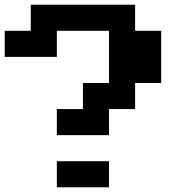

<svg xmlns="http://www.w3.org/2000/svg" viewBox="-20 -798 818 818"><path d="M0 -555.6V-666.7H111.1V-777.8H555.6V-666.7H666.7V-444.4H555.6V-333.3H444.4V-222.2H222.2V-333.3H333.3V-444.4H444.4V-666.7H222.2V-555.6ZM222.2 0V-111.1H444.4V0Z"/></svg>

Font: Pixeloid Sans
Style: Bold
Weight: 700
Monospace: yes
Designer: GGBot
Version: 0.3